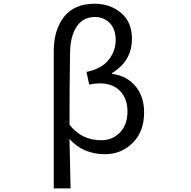

<svg xmlns="http://www.w3.org/2000/svg" viewBox="-20 -829 1040 1048"><path d="M273.4 199.2V-548.8Q273.4 -666 329.6 -737.3Q385.7 -808.6 496.1 -808.6Q581.1 -808.6 640.6 -758.8Q700.2 -709 700.2 -617.2Q700.2 -496.1 591.8 -430.7V-425.8Q672.9 -415 719.7 -358.4Q766.6 -301.8 766.6 -215.8Q766.6 -110.4 704.1 -48.8Q641.6 12.7 553.7 12.7Q433.6 12.7 359.4 -70.3Q359.4 -64.5 365.2 199.2ZM532.2 -63.5Q593.8 -63.5 634.8 -106Q675.8 -148.4 675.8 -220.7Q675.8 -289.1 636.2 -331.5Q596.7 -374 522.5 -374Q497.1 -374 466.8 -367.2L452.1 -436.5Q533.2 -453.1 572.3 -501.5Q611.3 -549.8 611.3 -610.4Q611.3 -670.9 578.6 -703.6Q545.9 -736.3 498 -736.3Q434.6 -736.3 398.9 -684.6Q363.3 -632.8 362.3 -536.1Q359.4 -342.8 359.4 -148.4Q425.8 -63.5 532.2 -63.5Z"/></svg>

Font: GenEi Gothic M Regular
Style: Regular
Weight: 400
Designer: o_tamon (Modified); [Source Han Sans]
Ryoko NISHIZUKA  (kana & ideographs); Paul D. Hunt (Latin, Greek & Cyrillic); Wenl
Version: Version 1.1a;Original Version 1.004